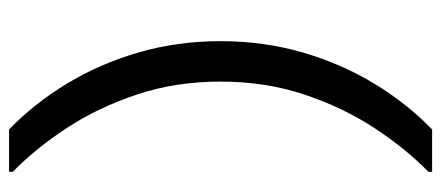

<svg xmlns="http://www.w3.org/2000/svg" viewBox="-288 -462 950 413"><g transform="rotate(90 186.5 -255.0)"><path d="M68 -255Q68 -348 92.5 -432Q117 -516 160 -586.5Q203 -657 258 -710H349V-702Q298 -652 254 -584.5Q210 -517 182.5 -434Q155 -351 155 -255ZM258 200Q203 147 160 76.5Q117 6 92.5 -78Q68 -162 68 -255H155Q155 -159 182.5 -76Q210 7 254 74.5Q298 142 349 192V200Z"/></g></svg>

Font: Fustat Medium
Style: Regular
Weight: 500
Designer: Mohamed Gaber, Khaled Hosny, Laura Garcia Mut
Foundry: Kief Type Foundry, Alif Type Foundry, Hard Type Foundry
Version: Version 1.007